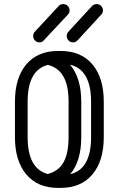

<svg xmlns="http://www.w3.org/2000/svg" viewBox="-20 -913 580 938"><path d="M53 -416Q53 -533 108.5 -598.5Q164 -664 263 -664H276Q376 -664 431.5 -598.5Q487 -533 487 -416V-243Q487 -127 431.5 -61Q376 5 276 5H263Q164 5 108.5 -61Q53 -127 53 -243ZM377 -243Q377 -126 323 -62Q425 -86 425 -243V-416Q425 -573 322 -597Q377 -533 377 -416ZM115 -416V-243Q115 -89 213 -63Q265 -76 290 -119.5Q315 -163 315 -243V-416Q315 -495 290 -539Q265 -583 214 -596Q115 -571 115 -416ZM267 -884Q275 -893 289 -893Q302 -893 311 -884Q320 -875 320 -862Q320 -849 311 -841L194 -716Q186 -706 173 -706Q160 -706 151 -715Q142 -724 142 -737Q142 -750 151 -759ZM430 -884Q439 -893 452 -893Q465 -893 474 -884Q483 -875 483 -862Q483 -849 474 -841L359 -716Q350 -706 337 -706Q324 -706 315 -715Q306 -724 306 -737Q306 -750 315 -759Z"/></svg>

Font: Libertine Sup Medium
Style: Regular
Weight: 500
Designer: Bastien Sozeau
Foundry: NBR — Bastien Sozeau
Version: Version 2.003; ttfautohint (v1.8.4.7-5d5b);gftools[0.9.33]